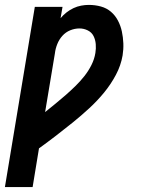

<svg xmlns="http://www.w3.org/2000/svg" viewBox="-53 -548 573 783"><path d="M-33 215 89 -520H202L194 -474Q205 -487 218.5 -497.5Q232 -508 247 -515Q262 -522 278 -525Q294 -528 309 -528Q335 -528 358.5 -521.5Q382 -515 399.5 -500Q417 -485 428 -464Q439 -443 444 -419.5Q449 -396 450 -371.5Q451 -347 447 -322Q440 -281 419.5 -242.5Q399 -204 371.5 -170.5Q344 -137 311.5 -107Q279 -77 245 -49.5Q211 -22 176.5 4.5Q142 31 106 57L80 215ZM131 -91Q152 -108 173 -125Q194 -142 214.5 -160Q235 -178 254.5 -197Q274 -216 291 -237.5Q308 -259 320 -283Q332 -307 336 -332Q339 -350 337.5 -368Q336 -386 328.5 -401Q321 -416 305 -424Q289 -432 271 -432Q252 -432 233.5 -424.5Q215 -417 201.5 -402Q188 -387 180.5 -368Q173 -349 171 -331Z"/></svg>

Font: Iosevka Term Curly
Style: Bold Italic
Weight: 700
Italic angle: -9°
Designer: Belleve Invis
Foundry: Belleve Invis
Version: Version 32.3.0